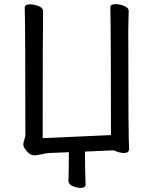

<svg xmlns="http://www.w3.org/2000/svg" viewBox="-20 -732 739 931"><path d="M372 179Q353 179 332.5 170.5Q312 162 312 145Q314 72 314 6L217 10Q197 12 179 16.5Q161 21 147 21Q132 21 120.5 11.5Q109 2 101 -10Q93 -22 93 -32Q93 -41 98 -55Q103 -69 103 -79Q103 -589 100 -695Q100 -711 125 -711Q145 -711 167 -702.5Q189 -694 189 -677Q187 -588 187 -62L518 -77Q518 -590 515 -696Q515 -712 540 -712Q560 -712 582 -703.5Q604 -695 604 -678L602 -589Q602 -61 606 -10Q606 10 581 10Q561 10 531 -3L392 3Q392 80 395 163Q395 179 372 179Z"/></svg>

Font: ToneOZ-Pinyin-WenKai-Medium
Style: Medium
Weight: 700
Designer: Fontworks Inc.
Foundry: ToneOZ
Version: Version 0.240331